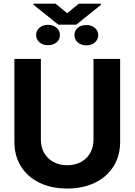

<svg xmlns="http://www.w3.org/2000/svg" viewBox="-20 -1033 744 1062"><path d="M644.5 -707V-248Q644.5 -171.4 607.9 -112.8Q571.3 -54.2 504.9 -22.2Q438.5 9.8 351.6 9.8Q264.6 9.8 198.5 -22.2Q132.3 -54.2 95.9 -112.8Q59.6 -171.4 59.6 -248V-707H206.1V-259.8Q206.1 -219.2 224.1 -187.3Q242.2 -155.3 275.4 -137.2Q308.6 -119.1 351.6 -119.1Q395 -119.1 428.2 -137.2Q461.4 -155.3 479.2 -187.3Q497.1 -219.2 497.1 -259.8V-707ZM245.1 -895.5Q274.9 -895.5 293.2 -879.2Q311.5 -862.8 311.5 -838.9Q311.5 -814.5 293.2 -798.8Q274.9 -783.2 245.1 -783.2Q216.3 -783.2 198 -799.3Q179.7 -815.4 179.7 -839.8Q179.7 -863.3 198 -879.4Q216.3 -895.5 245.1 -895.5ZM458 -894.5Q486.3 -894.5 504.9 -878.4Q523.4 -862.3 523.4 -838.9Q523.4 -814.9 505.1 -798.6Q486.8 -782.2 458 -782.2Q428.2 -782.2 409.9 -798.6Q391.6 -814.9 391.6 -838.9Q391.6 -862.8 409.7 -878.7Q427.7 -894.5 458 -894.5ZM351.6 -960 416 -1012.7H538.1V-1005.9L401.4 -896.5H302.7L165 -1006.8V-1012.7H287.1Z"/></svg>

Font: Pretendard GOV
Style: Bold
Weight: 700
Designer: Base glyphs from Inter by Rasmus Andersson; Hangeul glyphs from Noto Sans CJK(Source Han Sans) by Jang Soo-young and Kan
Foundry: Kil Hyung-jin
Version: Version 1.309